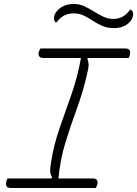

<svg xmlns="http://www.w3.org/2000/svg" viewBox="-20 -943 688 963"><path d="M460 0H37Q18 0 13 -9Q8 -18 12 -34Q13 -38 15 -41.5Q17 -45 18 -48H238L241 -54Q234 -66 232 -79.5Q230 -93 236 -129Q250 -218 279.5 -302Q309 -386 339 -471.5Q369 -557 386 -652H198Q182 -652 176.5 -661Q171 -670 175 -683Q178 -693 183 -700H606Q625 -700 630 -691Q635 -682 631 -666Q630 -662 628.5 -658.5Q627 -655 625 -652H421L418 -647Q424 -635 424.5 -620Q425 -605 416 -568Q395 -478 364.5 -395Q334 -312 308 -227.5Q282 -143 273 -48H445Q461 -48 466.5 -39Q472 -30 468 -17Q465 -7 460 0ZM549 -848Q573 -848 593.5 -858.5Q614 -869 632 -894H638Q649 -884 648 -869Q646 -850 632 -834Q603 -802 551 -802Q519 -802 493.5 -813Q468 -824 445.5 -839Q423 -854 400 -865Q377 -876 349 -876Q296 -876 264 -831H258Q254 -836 252 -842Q250 -848 251 -856Q252 -871 265 -887Q277 -902 298.5 -912.5Q320 -923 351 -923Q379 -923 403.5 -911.5Q428 -900 451 -885.5Q474 -871 498 -859.5Q522 -848 549 -848Z"/></svg>

Font: Recursive Mn Csl St Lt
Style: Italic
Weight: 300
Italic angle: -15°
Monospace: yes
Version: Version 1.079;hotconv 1.0.112;makeotfexe 2.5.65598; ttfautoh